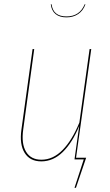

<svg xmlns="http://www.w3.org/2000/svg" viewBox="-20 -748 515 901"><path d="M292 -666.5Q259.8 -666.5 240.7 -682.1Q221.7 -697.8 218.3 -728L222.2 -727.5Q229.5 -670.9 292 -670.9Q354 -670.9 377.4 -728L380.9 -727.5Q370.1 -697.8 346.9 -682.1Q323.7 -666.5 292 -666.5ZM408.2 -517.6 336.9 -7.8H384.3L336.4 133.3H329.6L373 0H329.6L351.6 -156.7Q319.3 -78.1 274.4 -34.4Q229.5 9.3 173.8 9.3Q120.6 9.3 95.7 -30.5Q70.8 -70.3 80.6 -140.1L132.8 -517.6H140.6L88.9 -140.1Q79.6 -73.2 102.3 -35.9Q125 1.5 174.3 1.5Q229 1.5 273.9 -44.4Q318.8 -90.3 352.5 -172.9L400.4 -517.6Z"/></svg>

Font: Fira Sans Compressed Eight
Style: Italic
Weight: 100
Width: 3
Italic angle: -8°
Designer: Carrois Corporate & Edenspiekermann AG
Foundry: Carrois Corporate GbR & Edenspiekermann AG
Version: Version 4.203;PS 004.203;hotconv 1.0.88;makeotf.lib2.5.64775